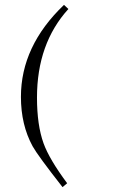

<svg xmlns="http://www.w3.org/2000/svg" viewBox="-20 -721 468 789"><path d="M237 48Q135 -82 114 -120Q66 -208 66 -323Q66 -532 243 -701L261 -684Q132 -542 132 -320Q132 -207 159 -132Q183 -66 256 32Z"/></svg>

Font: GFS Baskerville
Style: Regular
Weight: 400
Designer: George Matthiopoulos
Foundry: George Matthiopoulos
Version: Version 1.0